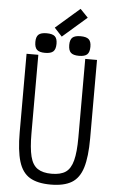

<svg xmlns="http://www.w3.org/2000/svg" viewBox="-70 -1160 739 1219"><g transform="rotate(5 300.0 -550.0)"><path d="M300 14Q216 14 167 -15.5Q118 -45 97 -114Q76 -183 76 -300V-800H151V-300Q151 -206 164.5 -152.5Q178 -99 211 -77Q244 -55 300 -55Q358 -55 390 -77Q422 -99 436 -152.5Q450 -206 450 -300V-800H525V-300Q525 -183 504 -114Q483 -45 434 -15.5Q385 14 300 14ZM408 -816Q372 -816 356.5 -830.5Q341 -845 341 -880Q341 -913 356.5 -927Q372 -941 408 -941Q445 -941 460.5 -927Q476 -913 476 -880Q476 -845 460.5 -830.5Q445 -816 408 -816ZM192 -816Q156 -816 140.5 -830.5Q125 -845 125 -880Q125 -913 140.5 -927Q156 -941 192 -941Q229 -941 244.5 -927Q260 -913 260 -880Q260 -845 244.5 -830.5Q229 -816 192 -816ZM289 -928 240 -981 393 -1114 443 -1062Z"/></g></svg>

Font: Victor Mono
Style: Regular
Weight: 400
Monospace: yes
Designer: Rune Bjørnerås
Version: Version 1.561;gftools[0.9.30]